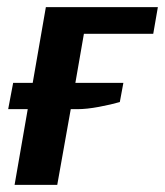

<svg xmlns="http://www.w3.org/2000/svg" viewBox="-20 -520 464 540"><path d="M21 0 58 -213H3L17 -287H72L109 -500H424L411 -425H216L192 -287H327L317 -233Q293 -226 258.5 -219.5Q224 -213 198 -213H179L141 0Z"/></svg>

Font: Cuprum
Style: Bold Italic
Weight: 700
Italic angle: -10°
Designer: Jovanny Lemonad
Foundry: Jovanny Lemonad
Version: Version 3.000